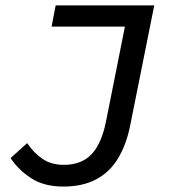

<svg xmlns="http://www.w3.org/2000/svg" viewBox="-20 -675 640 707"><path d="M213 12Q142 12 94.5 -19Q47 -50 19 -93L80 -148Q104 -112 136.5 -90Q169 -68 215 -68Q281 -68 318 -108Q355 -148 371 -231L440 -577H170L185 -655H548L459 -211Q445 -142 414.5 -91.5Q384 -41 334 -14.5Q284 12 213 12Z"/></svg>

Font: Source Code Pro ExtraLight Medium
Style: Italic
Weight: 500
Italic angle: -11°
Monospace: yes
Version: Version 1.016;hotconv 1.0.116;makeotfexe 2.5.65601